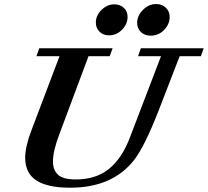

<svg xmlns="http://www.w3.org/2000/svg" viewBox="-20 -897 1008 931"><path d="M710.4 -724.1Q681.6 -724.1 663.3 -741.7Q645 -759.3 645 -786.6Q645 -820.3 672.9 -848.9Q700.7 -877.4 737.3 -877.4Q765.6 -877.4 784.2 -859.6Q802.7 -841.8 802.7 -814.5Q802.7 -779.8 775.9 -752Q749 -724.1 710.4 -724.1ZM508.3 -725.6Q480.5 -725.6 462.6 -743.2Q444.8 -760.7 444.8 -788.1Q444.8 -822.3 472.4 -849.1Q500 -876 534.2 -876Q562.5 -876 580.6 -858.9Q598.6 -841.8 598.6 -814.9Q598.6 -780.8 572 -753.2Q545.4 -725.6 508.3 -725.6ZM319.8 13.2Q210.4 13.2 156.2 -22.2Q102.1 -57.6 102.1 -132.3Q102.1 -186 132.8 -266.1L268.6 -624.5H156.7L170.4 -663.1H525.9L512.2 -624.5H409.2L267.6 -245.6Q236.8 -165 236.8 -113.3Q236.8 -73.2 261 -50Q285.2 -26.9 348.1 -26.9Q444.3 -26.9 507.6 -77.4Q570.8 -127.9 609.4 -229L760.7 -624.5H649.4L663.1 -663.1H967.8L954.1 -624.5H851.1L749 -360.4Q681.6 -187.5 629.9 -120.6Q524.9 13.2 319.8 13.2Z"/></svg>

Font: Elstob 8pt
Style: Bold Italic
Weight: 700
Italic angle: -20°
Designer: Peter S. Baker
Version: Version 1.015